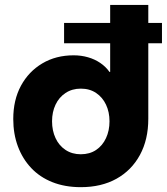

<svg xmlns="http://www.w3.org/2000/svg" viewBox="-20 -750 680 782"><path d="M241 -573.7V-656.7H639.7V-573.7ZM309 12.3Q244.7 12.3 193.5 -8Q142.3 -28.3 107 -65.8Q71.7 -103.3 52.8 -154Q34 -204.7 34 -265.3Q34 -342.7 65.3 -400.7Q96.7 -458.7 152.2 -491.7Q207.7 -524.7 280 -524.7Q310.7 -524.7 338.2 -516.8Q365.7 -509 388.3 -493.7Q411 -478.3 426 -457H428.7V-730H584V-266Q584 -181.7 550 -119Q516 -56.3 454.5 -22Q393 12.3 309 12.3ZM309 -121.7Q345.3 -121.7 371.5 -139.3Q397.7 -157 411.8 -187.5Q426 -218 426 -256Q426 -293.7 411.8 -323.7Q397.7 -353.7 371.5 -371.3Q345.3 -389 309 -389Q273.7 -389 247 -371.3Q220.3 -353.7 206.2 -323.7Q192 -293.7 192 -256Q192 -218 206.2 -187.5Q220.3 -157 247 -139.3Q273.7 -121.7 309 -121.7Z"/></svg>

Font: MuseoModerno Thin
Style: Regular
Weight: 100
Designer: Pablo Cosgaya, Héctor Gatti, Marcela Romero, and the Authors of The MuseoModerno Project.
Foundry: Omnibus-Type Team
Version: Version 1.003